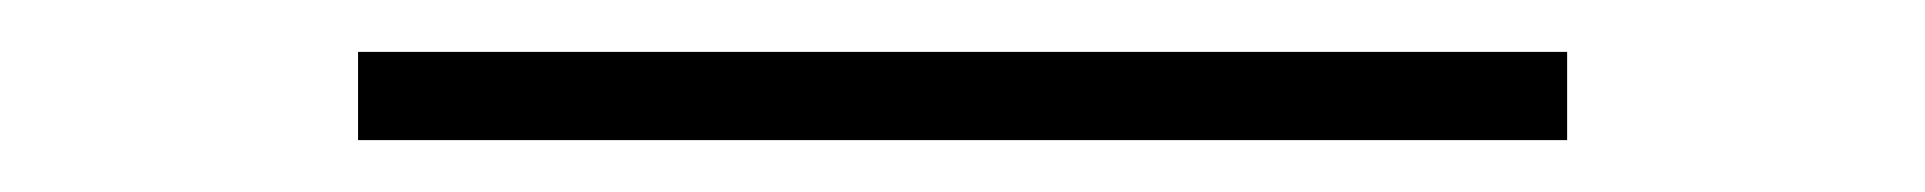

<svg xmlns="http://www.w3.org/2000/svg" viewBox="-20 -20 742 74"><path d="M118 34V0H584V34Z"/></svg>

Font: Be Vietnam Pro Thin
Style: Regular
Weight: 100
Designer: Lam Bao, Tony Le, Vietanh Nguyen
Foundry: Yellow Type Foundry
Version: Version 1.002; ttfautohint (v1.8.3)